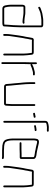

<svg xmlns="http://www.w3.org/2000/svg" viewBox="1025 -1730 739 2829"><g transform="rotate(90 1394.5 -315.5)"><path d="M50 -274V-101C50 -94 50 -88 51 -82L53 -62C54 -50 59 -33 60 -22C65 0 79 19 106 19H316C340 19 369 17 369 -8C370 -15 370 -22 370 -27C370 -32 370 -39 371 -47C376 -110 382 -183 382 -252V-556C382 -573 365 -583 347 -583H277C270 -583 264 -583 258 -582C221 -574 178 -574 147 -560C128 -553 67 -540 82 -516C92 -499 108 -519 120 -521C132 -526 146 -530 157 -536C167 -541 182 -543 194 -545C220 -548 249 -556 277 -556H347C350 -556 353 -555 355 -554V-252C355 -217 352 -176 351 -142C349 -99 343 -68 343 -27C343 -22 343 -17 342 -10C337 -9 333 -9 330 -9C326 -8 321 -8 316 -8H106C94 -8 89 -18 87 -28C82 -50 77 -75 77 -101V-274C77 -281 78 -288 82 -292H167C173 -292 179 -292 184 -291L204 -289C211 -288 218 -287 226 -286C248 -284 269 -278 292 -278C309 -278 332 -279 329 -296C326 -313 308 -305 292 -305C263 -305 235 -312 207 -315L188 -318C181 -319 174 -319 167 -319H81C61 -319 50 -296 50 -274Z M508 -7V-34C508 -39 508 -48 509 -59C509 -93 518 -123 521 -156C526 -199 535 -238 540 -281C544 -298 547 -308 549 -324C549 -337 554 -350 555 -361C557 -375 564 -392 564 -408L567 -417H568C575 -416 582 -416 590 -416H758C759 -412 760 -408 760 -403C765 -368 770 -332 770 -292V-8C770 0 775 6 783 6C791 6 797 0 797 -8V-292C797 -332 790 -370 787 -406C785 -433 776 -443 747 -443H590C583 -443 576 -443 569 -444C550 -445 538 -431 537 -412C536 -402 532 -388 531 -380C528 -363 524 -345 522 -327C520 -311 516 -302 513 -285C506 -241 499 -203 494 -159C490 -119 481 -79 481 -34V-7C481 1 487 7 495 7C503 7 508 1 508 -7Z M898 -476V-374C898 -350 896 -320 896 -294V21C896 29 902 34 910 34C918 34 923 29 923 21V-294C923 -320 925 -352 925 -374V-401C930 -395 935 -394 942 -397C964 -407 990 -419 1016 -424C1027 -427 1040 -432 1051 -432H1078C1085 -432 1091 -439 1091 -446C1091 -453 1085 -459 1078 -459H1050C1044 -458 1037 -457 1030 -456C999 -447 964 -441 939 -425C934 -423 928 -421 925 -417V-476C925 -484 920 -490 912 -490C904 -490 898 -484 898 -476Z M1191 -454V-386C1191 -354 1194 -320 1196 -288C1197 -270 1203 -235 1203 -216C1204 -197 1207 -176 1208 -157C1210 -122 1217 -93 1217 -56C1217 -28 1227 -6 1256 -6H1508C1525 -6 1537 -21 1537 -39C1537 -65 1541 -89 1541 -117V-452C1541 -460 1535 -466 1527 -466C1519 -466 1514 -460 1514 -452V-117C1514 -90 1510 -64 1510 -39C1510 -37 1509 -35 1508 -33H1256C1244 -33 1244 -43 1244 -56C1244 -95 1237 -122 1235 -159C1230 -233 1218 -308 1218 -386V-454C1218 -461 1212 -467 1205 -467C1198 -467 1191 -461 1191 -454Z M1656 -434C1671 -436 1691 -441 1705 -443C1721 -446 1717 -473 1699 -470C1686 -468 1667 -463 1653 -461C1636 -461 1639 -434 1656 -434ZM1911 -470C1911 -478 1905 -484 1897 -484H1890C1879 -484 1855 -479 1845 -477L1835 -475C1818 -472 1822 -446 1840 -449C1854 -451 1874 -457 1890 -457H1897C1905 -457 1911 -462 1911 -470ZM1788 -9V-611C1788 -614 1789 -618 1790 -621C1790 -622 1791 -624 1793 -625C1802 -631 1812 -633 1824 -634C1838 -635 1845 -638 1860 -638C1868 -637 1875 -637 1882 -637H1908C1915 -637 1921 -643 1921 -650C1921 -657 1915 -664 1908 -664H1882C1875 -664 1868 -664 1860 -665C1852 -665 1845 -665 1839 -664C1800 -657 1761 -656 1761 -611V-9C1761 -1 1767 5 1775 5C1783 5 1788 -1 1788 -9Z M2164 -6C2132 -6 2087 -10 2072 -29C2051 -54 2048 -97 2048 -142V-449C2048 -454 2049 -460 2050 -467C2053 -482 2053 -493 2069 -493C2074 -493 2079 -493 2083 -492L2103 -487C2119 -484 2139 -479 2153 -475L2177 -471C2192 -469 2203 -465 2217 -462L2235 -460L2252 -457C2264 -456 2295 -452 2295 -439V-264H2245C2232 -264 2198 -262 2183 -262H2088C2081 -262 2075 -255 2075 -248C2075 -241 2081 -235 2088 -235H2183C2197 -235 2232 -237 2245 -237H2299C2311 -237 2322 -245 2322 -257V-440C2322 -471 2285 -481 2255 -484L2239 -486C2227 -487 2217 -489 2205 -492C2182 -499 2157 -501 2134 -508L2108 -514C2094 -517 2085 -520 2069 -520C2049 -520 2033 -509 2028 -494C2026 -484 2021 -462 2021 -449V-142C2021 -99 2027 -58 2040 -28C2059 10 2108 21 2164 21C2174 21 2184 23 2194 23H2286C2301 23 2318 32 2323 17C2329 -2 2302 -4 2286 -4H2194C2184 -4 2174 -6 2164 -6Z M2451 -7V-34C2451 -39 2451 -48 2452 -59C2452 -93 2461 -123 2464 -156C2469 -199 2478 -238 2483 -281C2487 -298 2490 -308 2492 -324C2492 -337 2497 -350 2498 -361C2500 -375 2507 -392 2507 -408L2510 -417H2511C2518 -416 2525 -416 2533 -416H2701C2702 -412 2703 -408 2703 -403C2708 -368 2713 -332 2713 -292V-8C2713 0 2718 6 2726 6C2734 6 2740 0 2740 -8V-292C2740 -332 2733 -370 2730 -406C2728 -433 2719 -443 2690 -443H2533C2526 -443 2519 -443 2512 -444C2493 -445 2481 -431 2480 -412C2479 -402 2475 -388 2474 -380C2471 -363 2467 -345 2465 -327C2463 -311 2459 -302 2456 -285C2449 -241 2442 -203 2437 -159C2433 -119 2424 -79 2424 -34V-7C2424 1 2430 7 2438 7C2446 7 2451 1 2451 -7Z"/></g></svg>

Font: Electronic
Style: Lt
Weight: 300
Version: Version 1.011